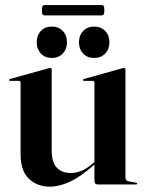

<svg xmlns="http://www.w3.org/2000/svg" viewBox="-20 -708 558 737"><path d="M59 -117V-391Q59 -397.5 52 -397.5H19.5Q15 -397.5 15 -401Q15 -403.5 19 -405L163 -445Q170 -447 173 -447Q178.5 -447 178.5 -441V-129Q178.5 -85 198 -64.5Q217.5 -44 251.5 -44Q272.5 -44 294 -53Q315.5 -62 337 -81.5L342.5 -86.5V-391Q342.5 -397.5 335.5 -397.5H303Q298.5 -397.5 298.5 -401Q298.5 -403.5 303 -405L446 -445Q453 -447 456.5 -447Q461.5 -447 461.5 -441V-27.5Q461.5 -14 473.5 -12L501 -7Q506.5 -6.5 506.5 -3Q506.5 0 502 0H355.5Q342.5 0 342.5 -14.5V-76.5L341.5 -75.5Q289.5 -29.5 248.2 -10.5Q207 8.5 171.5 8.5Q122.5 8.5 90.8 -21.8Q59 -52 59 -117ZM179 -485.5Q153 -485.5 137 -502.5Q121 -519.5 121 -545.5Q121 -572.5 137 -589.2Q153 -606 179 -606Q205 -606 221 -589.2Q237 -572.5 237 -545.5Q237 -519.5 221 -502.5Q205 -485.5 179 -485.5ZM341 -485.5Q315 -485.5 299 -502.5Q283 -519.5 283 -545.5Q283 -572 299.2 -589Q315.5 -606 341 -606Q367.5 -606 383.8 -589.2Q400 -572.5 400 -545.5Q400 -519.5 383.8 -502.5Q367.5 -485.5 341 -485.5ZM141 -668.5Q141 -680.5 143.2 -684.5Q145.5 -688.5 152.5 -688.5H369Q376 -688.5 378.2 -685Q380.5 -681.5 380.5 -669Q380.5 -657 378.2 -653Q376 -649 369 -649H152.5Q145.5 -649 143.2 -653Q141 -657 141 -668.5Z"/></svg>

Font: Fraunces 144pt SemiBold
Style: Regular
Weight: 600
Version: Version 1.000;[0bf87f6ff]